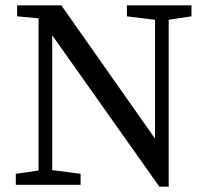

<svg xmlns="http://www.w3.org/2000/svg" viewBox="-20 -690 775 717"><path d="M39 0V-41L144 -56H165L281 -41V0ZM124 0V-647H175V-335V0ZM454 -629V-670H695V-629L595 -614H575ZM575 7 166 -571H164L130 -621L44 -629V-670H209L576 -148L559 -143V-335V-670H610V7Z"/></svg>

Font: Source Serif 4 Variable
Style: Regular
Weight: 400
Designer: Frank Grießhammer
Foundry: Adobe
Version: Version 4.005;hotconv 1.1.0;makeotfexe 2.6.0